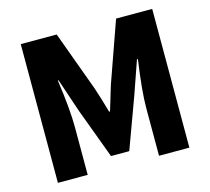

<svg xmlns="http://www.w3.org/2000/svg" viewBox="-106 -870 1089 996"><g transform="rotate(-15 438.5 -372.5)"><path d="M86 -745H279L397 -423L418 -357L438 -288H443L464 -357L471 -381Q479 -409 484 -423L598 -745H792V0H629V-255Q629 -347 653 -513H648L586 -335L486 -63H388L287 -335L227 -513H223Q246 -352 246 -255V0H86Z"/></g></svg>

Font: Merged Yaku Han JP Black
Style: Regular
Weight: 900
Designer: Ryoko NISHIZUKA 西塚涼子 (kana, bopomofo & ideographs); Paul D. Hunt (Latin, Greek & Cyrillic); Sandoll Communications 산돌커뮤니
Foundry: Adobe
Version: Version 2.004